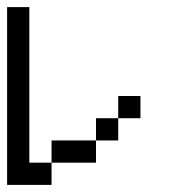

<svg xmlns="http://www.w3.org/2000/svg" viewBox="-20 -520 478 540"><path d="M0 -437.5V-500H62.5V-437.5ZM0 -375V-437.5H62.5V-375ZM0 -312.5V-375H62.5V-312.5ZM0 -250V-312.5H62.5V-250ZM0 -187.5V-250H62.5V-187.5ZM0 -125V-187.5H62.5V-125ZM0 -62.5V-125H62.5V-62.5ZM0 0V-62.5H62.5V0ZM62.5 0V-62.5H125V0ZM187.5 -62.5V-125H250V-62.5ZM250 -125V-187.5H312.5V-125ZM312.5 -187.5V-250H375V-187.5ZM125 -62.5V-125H187.5V-62.5Z"/></svg>

Font: AprilSans
Style: Regular
Weight: 400
Designer: typesprite
Version: Version 1.001;PS 001.001;hotconv 1.0.88;makeotf.lib2.5.64775